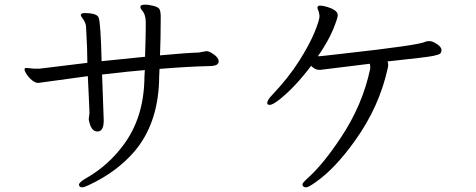

<svg xmlns="http://www.w3.org/2000/svg" viewBox="-20 -755 2040 822"><path d="M830 -530 864 -536H866Q877 -535 895.5 -522Q914 -509 916 -495V-491Q916 -472 874 -472Q784 -470 663 -460Q661 -424 661 -405Q654 -222 555 -106Q480 -19 363 36Q341 47 332.5 47Q324 47 321 43Q318 39 318 36Q318 25 352 6Q444 -47 509 -135Q593 -248 598 -409Q598 -425 600 -455Q537 -450 417 -436L424 -242V-238Q424 -192 397 -192Q374 -192 364 -226Q361 -239 360 -242V-245L363 -271Q363 -276 362 -298.5Q361 -321 359.5 -355.5Q358 -390 356 -429L144 -400Q131 -400 117 -411.5Q103 -423 94 -437Q85 -451 85 -457Q85 -463 88.5 -463.5Q92 -464 96 -464L126 -461H149L354 -486Q354 -543 349 -628L348 -645Q345 -661 335.5 -673.5Q326 -686 326 -690V-692Q329 -699 341 -699Q395 -699 402 -680Q411 -661 415 -493L601 -512Q602 -546 603 -580Q604 -614 604 -633V-661Q604 -694 586 -713Q581 -719 581 -725L582 -729Q584 -735 601.5 -735Q619 -735 638.5 -729.5Q658 -724 662.5 -716Q667 -708 668 -691V-674Q668 -588 665 -518Q783 -529 830 -530Z M1291 47Q1275 47 1275 34Q1275 28 1298 7Q1363 -51 1438 -164Q1532 -304 1565 -461V-468Q1565 -476 1563 -482L1352 -456Q1349 -456 1346 -456Q1329 -456 1312 -473Q1243 -382 1178 -330Q1147 -306 1135.5 -306Q1124 -306 1124 -313Q1124 -327 1144 -347Q1215 -422 1260 -493Q1305 -564 1326.5 -616.5Q1348 -669 1348 -687Q1346 -704 1342.5 -710.5Q1339 -717 1339 -722Q1339 -731 1350 -731Q1361 -731 1379 -726Q1397 -721 1411.5 -712Q1426 -703 1426 -690Q1426 -677 1405.5 -627.5Q1385 -578 1341 -514Q1349 -514 1379.5 -517.5Q1410 -521 1454 -526Q1770 -561 1801 -576Q1806 -579 1819 -579Q1832 -579 1851 -566Q1870 -553 1870 -542Q1870 -531 1865 -526Q1860 -521 1834 -515.5Q1808 -510 1639 -492Q1642 -486 1642 -478.5Q1642 -471 1640 -463Q1604 -298 1500 -153Q1416 -35 1334 23Q1301 47 1291 47Z"/></svg>

Font: LXGW WenKai
Style: Regular
Weight: 400
Designer: LXGW / Fontworks Inc.
Foundry: LXGW / Fontworks Inc.
Version: Version 1.520; June 14, 2025